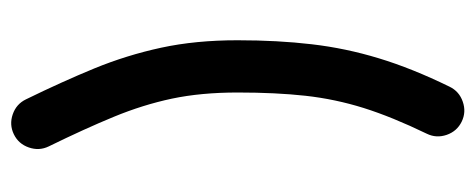

<svg xmlns="http://www.w3.org/2000/svg" viewBox="-272 -504 845 341"><g transform="rotate(-90 150.5 -333.5)"><path d="M105 64Q87.9 55.7 81.5 37.4Q75.2 19 83.5 2Q113.3 -59.6 129.2 -110.1Q145 -160.6 150.9 -213.4Q156.7 -266.1 156.7 -334Q156.7 -398.9 145.8 -450.7Q134.8 -502.4 113.5 -554Q92.3 -605.5 61 -669.4Q52.7 -686.5 59.1 -704.8Q65.4 -723.1 82.5 -731.4Q99.6 -739.7 117.9 -733.4Q136.2 -727.1 144.5 -710Q175.8 -646 199.5 -588.4Q223.1 -530.8 236.3 -469.7Q249.5 -408.7 249.5 -334Q249.5 -262.7 242.4 -202.4Q235.4 -142.1 217.5 -83.3Q199.7 -24.4 167 42.5Q158.7 59.6 140.4 65.9Q122.1 72.3 105 64Z"/></g></svg>

Font: Mikhak Medium
Style: Regular
Weight: 500
Designer: Amin Abedi
Version: Version 3.3